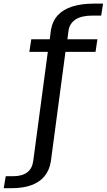

<svg xmlns="http://www.w3.org/2000/svg" viewBox="-121 -806 575 1034"><path d="M-101 207.5H-59Q2.5 207.5 47.2 191.5Q92 175.5 118.8 143Q145.5 110.5 153 62L231.5 -526.5H393.5L403.5 -594.5H242L248.5 -644.5Q255.5 -681.5 287 -701.8Q318.5 -722 377.5 -722H424L434 -786.5H385.5Q318.5 -786.5 269.5 -771.2Q220.5 -756 191.2 -724.8Q162 -693.5 153.5 -646L147 -594.5H47.5L37 -526.5H136.5L58 60.5Q53 101 25.8 122Q-1.5 143 -51.5 143H-90Z"/></svg>

Font: Anybody SemiCondensed
Style: Regular
Weight: 400
Width: 4
Version: Version 1.113;gftools[0.9.25]